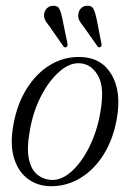

<svg xmlns="http://www.w3.org/2000/svg" viewBox="-20 -634 448 662"><path d="M257 -437.5Q329.5 -436 364.5 -377Q399.5 -318 382.5 -223.5Q370 -153.5 337.5 -101.5Q305 -49.5 258.2 -20.8Q211.5 8 156.5 8Q110.5 8 76.8 -16.8Q43 -41.5 28.5 -88.5Q14 -135.5 26 -202.5Q38.5 -274.5 72 -328Q105.5 -381.5 153.2 -410.2Q201 -439 257 -437.5ZM161.5 -13.5Q195.5 -14 229 -45Q262.5 -76 288.2 -128Q314 -180 325 -241.5Q342 -331 318.2 -372.8Q294.5 -414.5 253.5 -416Q219 -417.5 183.8 -386.2Q148.5 -355 121.2 -302Q94 -249 83 -184.5Q71.5 -122.5 79.8 -85Q88 -47.5 110 -30.8Q132 -14 161.5 -13.5ZM195 -569.5 212.5 -484Q214.5 -476.5 209.5 -472Q203.5 -468 198.5 -474.5L150 -544Q140.5 -555 135.5 -565.2Q130.5 -575.5 132.5 -588Q134.5 -599 143 -606.5Q151.5 -614 163 -614Q179 -615 185 -602.8Q191 -590.5 195 -569.5ZM313 -569.5 329.5 -484.5Q332 -476 326.5 -472Q320.5 -468.5 316 -474.5L267 -544Q257.5 -555 252.8 -565Q248 -575 250.5 -587.5Q252 -598.5 260.2 -606.2Q268.5 -614 280.5 -614Q296.5 -615 302.5 -602.8Q308.5 -590.5 313 -569.5Z"/></svg>

Font: Fraunces 144pt Soft Light
Style: Italic
Weight: 300
Italic angle: -16°
Version: Version 1.000;[b76b70a41]